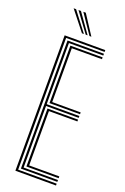

<svg xmlns="http://www.w3.org/2000/svg" viewBox="-179 -1012 693 1066"><g transform="rotate(20 167.0 -479.0)"><path d="M64 0V-800H304V-789.2H76.5V-10.8H304V0ZM113.5 -43V-385.5H294V-374.8H125.8V-53.8H304V-43ZM88.8 -21.5V-778.5H304V-767.8H101V-406.8H294V-396H101V-32.2H304V-21.5ZM113.5 -417.5V-757H304V-746.2H125.8V-428.2H294V-417.5ZM150.2 -843.5 59.5 -958.2H74L161.8 -843.5ZM172.5 -843.5 88.2 -958.2H102.8L183.8 -843.5ZM194.8 -843.5 116.8 -958.2H131.2L206 -843.5Z"/></g></svg>

Font: Big Shoulders Inline Text Thin Light
Style: Regular
Weight: 300
Version: Version 2.002